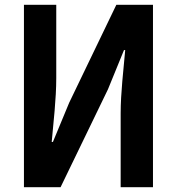

<svg xmlns="http://www.w3.org/2000/svg" viewBox="-20 -782 740 802"><path d="M80 -762V0H233L431 -409L498 -573H503C496 -491 484 -395 484 -308V0H619V-762H466L269 -353L201 -189H196C203 -268 215 -368 215 -456V-762Z"/></svg>

Font: Kawkab Mono
Style: Bold
Weight: 700
Monospace: yes
Designer: Abdullah Arif
Foundry: Abdullah Arif
Version: Version 1.000;PS 000.500;hotconv 1.0.88;makeotf.lib2.5.64775